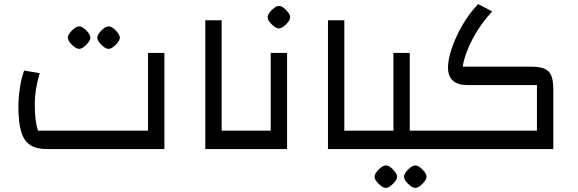

<svg xmlns="http://www.w3.org/2000/svg" viewBox="-20 -729 2826 939"><path d="M210 0Q158 0 127.5 -20Q97 -40 83.5 -85Q70 -130 70 -206Q70 -251 77.5 -300Q85 -349 98 -384L174 -371Q162 -330 156 -292.5Q150 -255 150 -222Q150 -181 153.5 -149.5Q157 -118 166 -90H704V-470H784V0ZM367 -490Q357 -490 344 -499.5Q331 -509 321.5 -521.5Q312 -534 312 -545Q312 -555 321.5 -568Q331 -581 344 -590.5Q357 -600 367 -600Q378 -600 390.5 -590.5Q403 -581 412.5 -568Q422 -555 422 -545Q422 -535 412.5 -522Q403 -509 390 -499.5Q377 -490 367 -490ZM511 -490Q501 -490 488 -499.5Q475 -509 465.5 -521.5Q456 -534 456 -545Q456 -555 465.5 -568Q475 -581 488 -590.5Q501 -600 511 -600Q522 -600 534.5 -590.5Q547 -581 556.5 -568Q566 -555 566 -545Q566 -535 556.5 -522Q547 -509 534 -499.5Q521 -490 511 -490Z M984 0V-630H1064V-90H1164V0ZM1164 0V-90Q1176 -90 1180 -78Q1184 -66 1184 -45Q1184 -24 1180 -12Q1176 0 1164 0Z M1164 0V-90H1349L1304 -45V-470H1384V0ZM1164 0Q1152 0 1148 -12Q1144 -24 1144 -45Q1144 -66 1148 -78Q1152 -90 1164 -90ZM1344 -590Q1334 -590 1321 -599.5Q1308 -609 1298.5 -621.5Q1289 -634 1289 -645Q1289 -655 1298.5 -668Q1308 -681 1321 -690.5Q1334 -700 1344 -700Q1355 -700 1367.5 -690.5Q1380 -681 1389.5 -668Q1399 -655 1399 -645Q1399 -635 1389.5 -622Q1380 -609 1367 -599.5Q1354 -590 1344 -590Z M1584 0V-630H1664V-90H1764V0ZM1764 0V-90Q1776 -90 1780 -78Q1784 -66 1784 -45Q1784 -24 1780 -12Q1776 0 1764 0Z M1984 0V-90H2084V0ZM1764 0V-90H1949L1904 -45V-470H1984V0ZM1764 0Q1752 0 1748 -12Q1744 -24 1744 -45Q1744 -66 1748 -78Q1752 -90 1764 -90ZM2084 0V-90Q2096 -90 2100 -78Q2104 -66 2104 -45Q2104 -24 2100 -12Q2096 0 2084 0ZM1867 190Q1857 190 1844 180.5Q1831 171 1821.5 158.5Q1812 146 1812 135Q1812 125 1821.5 112Q1831 99 1844 89.5Q1857 80 1867 80Q1878 80 1890.5 89.5Q1903 99 1912.5 112Q1922 125 1922 135Q1922 145 1912.5 158Q1903 171 1890 180.5Q1877 190 1867 190ZM2011 190Q2001 190 1988 180.5Q1975 171 1965.5 158.5Q1956 146 1956 135Q1956 125 1965.5 112Q1975 99 1988 89.5Q2001 80 2011 80Q2022 80 2034.5 89.5Q2047 99 2056.5 112Q2066 125 2066 135Q2066 145 2056.5 158Q2047 171 2034 180.5Q2021 190 2011 190Z M2084 0V-90H2606V-313H2265Q2219 -313 2195 -334.5Q2171 -356 2171 -398Q2171 -431 2183 -472Q2195 -513 2215.5 -556.5Q2236 -600 2262.5 -639.5Q2289 -679 2319 -709L2387 -673Q2359 -643 2335 -609.5Q2311 -576 2292.5 -541Q2274 -506 2261 -471Q2248 -436 2243 -403H2576Q2619 -403 2642.5 -393Q2666 -383 2676 -359.5Q2686 -336 2686 -293V0ZM2084 0Q2072 0 2068 -12Q2064 -24 2064 -45Q2064 -66 2068 -78Q2072 -90 2084 -90Z"/></svg>

Font: Changa ExtraLight
Style: Regular
Weight: 400
Version: Version 3.002; ttfautohint (v1.8.2)